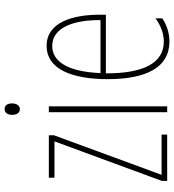

<svg xmlns="http://www.w3.org/2000/svg" viewBox="20 -784 774 855"><g transform="rotate(-90 407.5 -357.0)"><path d="M235 0V-25H56L232 -504V-527H43V-502H205L29 -24V0Z M349 -724C329 -724 323 -706 323 -690C323 -672 331 -656 348 -656C364 -656 374 -670 374 -691C374 -707 368 -724 349 -724ZM361 -527H335V0H361Z M630 -537C529 -537 482 -429 482 -264C482 -94 534 10 649 10C690 10 725 -3 753 -22V-52C718 -27 684 -15 649 -15C554 -15 507 -106 508 -273H769V-301C769 -421 735 -537 630 -537ZM630 -512C713 -512 746 -414 745 -297H509C515 -442 560 -512 630 -512Z"/></g></svg>

Font: Noto Sans Georgian ExtraCondensed Thin
Style: Regular
Weight: 100
Width: 2
Designer: Monotype Design Team, Akaki Razmadze
Foundry: Google LLC
Version: Version 2.005